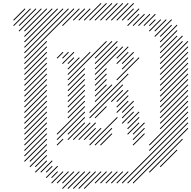

<svg xmlns="http://www.w3.org/2000/svg" viewBox="-20 -1024 1259 1263"><path d="M142.9 -745.7 361.4 -964.3 357.1 -968.6 138.6 -750ZM142.9 -710 397.1 -964.3 392.9 -968.6 138.6 -714.3ZM142.9 -674.3 432.9 -964.3 428.6 -968.6 138.6 -678.6ZM142.9 -638.6 468.6 -964.3 464.3 -968.6 138.6 -642.9ZM142.9 -602.9 290 -750 285.7 -754.3 138.6 -607.1ZM142.9 -567.1 290 -714.3 285.7 -718.6 138.6 -571.4ZM142.9 -531.4 290 -678.6 285.7 -682.9 138.6 -535.7ZM142.9 -495.7 290 -642.9 285.7 -647.1 138.6 -500ZM142.9 -460 290 -607.1 285.7 -611.4 138.6 -464.3ZM142.9 -424.3 290 -571.4 285.7 -575.7 138.6 -428.6ZM142.9 -388.6 290 -535.7 285.7 -540 138.6 -392.9ZM142.9 -352.9 290 -500 285.7 -504.3 138.6 -357.1ZM142.9 -317.1 290 -464.3 285.7 -468.6 138.6 -321.4ZM142.9 -281.4 290 -428.6 285.7 -432.9 138.6 -285.7ZM142.9 -245.7 290 -392.9 285.7 -397.1 138.6 -250ZM142.9 -210 290 -357.1 285.7 -361.4 138.6 -214.3ZM142.9 -174.3 290 -321.4 285.7 -325.7 138.6 -178.6ZM142.9 -138.6 290 -285.7 285.7 -290 138.6 -142.9ZM142.9 -102.9 290 -250 285.7 -254.3 138.6 -107.1ZM142.9 -67.1 290 -214.3 285.7 -218.6 138.6 -71.4ZM142.9 -31.4 290 -178.6 285.7 -182.9 138.6 -35.7ZM142.9 4.3 290 -142.9 285.7 -147.1 138.6 0ZM142.9 40 290 -107.1 285.7 -111.4 138.6 35.7ZM178.6 40 290 -71.4 285.7 -75.7 174.3 35.7ZM178.6 75.7 290 -35.7 285.7 -40 174.3 71.4ZM214.3 75.7 290 0 285.7 -4.3 210 71.4ZM142.9 -781.4 325.7 -964.3 321.4 -968.6 138.6 -785.7ZM142.9 -817.1 290 -964.3 285.7 -968.6 138.6 -821.4ZM107.1 -817.1 254.3 -964.3 250 -968.6 102.9 -821.4ZM71.4 -852.9 182.9 -964.3 178.6 -968.6 67.1 -857.1ZM71.4 -888.6 147.1 -964.3 142.9 -968.6 67.1 -892.9ZM107.1 -852.9 218.6 -964.3 214.3 -968.6 102.9 -857.1ZM392.9 -852.9 504.3 -964.3 500 -968.6 388.6 -857.1ZM464.3 -888.6 540 -964.3 535.7 -968.6 460 -892.9ZM500 -888.6 575.7 -964.3 571.4 -968.6 495.7 -892.9ZM642.9 -888.6 754.3 -1000 750 -1004.3 638.6 -892.9ZM678.6 -888.6 790 -1000 785.7 -1004.3 674.3 -892.9ZM714.3 -888.6 825.7 -1000 821.4 -1004.3 710 -892.9ZM750 -888.6 861.4 -1000 857.1 -1004.3 745.7 -892.9ZM785.7 -888.6 861.4 -964.3 857.1 -968.6 781.4 -892.9ZM821.4 -888.6 897.1 -964.3 892.9 -968.6 817.1 -892.9ZM821.4 -852.9 897.1 -928.6 892.9 -932.9 817.1 -857.1ZM857.1 -852.9 932.9 -928.6 928.6 -932.9 852.9 -857.1ZM892.9 -852.9 968.6 -928.6 964.3 -932.9 888.6 -857.1ZM928.6 -852.9 1004.3 -928.6 1000 -932.9 924.3 -857.1ZM964.3 -852.9 1004.3 -892.9 1000 -897.1 960 -857.1ZM964.3 -817.1 1040 -892.9 1035.7 -897.1 960 -821.4ZM1000 -817.1 1075.7 -892.9 1071.4 -897.1 995.7 -821.4ZM1000 -781.4 1111.4 -892.9 1107.1 -897.1 995.7 -785.7ZM1035.7 -781.4 1111.4 -857.1 1107.1 -861.4 1031.4 -785.7ZM1035.7 -745.7 1147.1 -857.1 1142.9 -861.4 1031.4 -750ZM1035.7 -710 1147.1 -821.4 1142.9 -825.7 1031.4 -714.3ZM1035.7 -674.3 1147.1 -785.7 1142.9 -790 1031.4 -678.6ZM1035.7 -638.6 1182.9 -785.7 1178.6 -790 1031.4 -642.9ZM1035.7 -602.9 1182.9 -750 1178.6 -754.3 1031.4 -607.1ZM1035.7 -567.1 1218.6 -750 1214.3 -754.3 1031.4 -571.4ZM1035.7 -531.4 1218.6 -714.3 1214.3 -718.6 1031.4 -535.7ZM1035.7 -495.7 1218.6 -678.6 1214.3 -682.9 1031.4 -500ZM1035.7 -460 1218.6 -642.9 1214.3 -647.1 1031.4 -464.3ZM1035.7 -424.3 1218.6 -607.1 1214.3 -611.4 1031.4 -428.6ZM1035.7 -388.6 1218.6 -571.4 1214.3 -575.7 1031.4 -392.9ZM1035.7 -352.9 1218.6 -535.7 1214.3 -540 1031.4 -357.1ZM964.3 -31.4 1218.6 -285.7 1214.3 -290 960 -35.7ZM785.7 182.9 1218.6 -250 1214.3 -254.3 781.4 178.6ZM821.4 182.9 1218.6 -214.3 1214.3 -218.6 817.1 178.6ZM857.1 182.9 1218.6 -178.6 1214.3 -182.9 852.9 178.6ZM750 182.9 825.7 107.1 821.4 102.9 745.7 178.6ZM714.3 182.9 790 107.1 785.7 102.9 710 178.6ZM678.6 182.9 754.3 107.1 750 102.9 674.3 178.6ZM500 218.6 611.4 107.1 607.1 102.9 495.7 214.3ZM464.3 218.6 575.7 107.1 571.4 102.9 460 214.3ZM428.6 218.6 540 107.1 535.7 102.9 424.3 214.3ZM392.9 218.6 504.3 107.1 500 102.9 388.6 214.3ZM392.9 182.9 468.6 107.1 464.3 102.9 388.6 178.6ZM357.1 182.9 432.9 107.1 428.6 102.9 352.9 178.6ZM321.4 182.9 397.1 107.1 392.9 102.9 317.1 178.6ZM285.7 147.1 361.4 71.4 357.1 67.1 281.4 142.9ZM214.3 111.4 290 35.7 285.7 31.4 210 107.1ZM250 111.4 325.7 35.7 321.4 31.4 245.7 107.1ZM285.7 111.4 325.7 71.4 321.4 67.1 281.4 107.1ZM321.4 147.1 361.4 107.1 357.1 102.9 317.1 142.9ZM964.3 111.4 1182.9 -107.1 1178.6 -111.4 960 107.1ZM964.3 -67.1 1218.6 -321.4 1214.3 -325.7 960 -71.4ZM1035.7 -174.3 1218.6 -357.1 1214.3 -361.4 1031.4 -178.6ZM1035.7 -210 1218.6 -392.9 1214.3 -397.1 1031.4 -214.3ZM1035.7 -245.7 1218.6 -428.6 1214.3 -432.9 1031.4 -250ZM1035.7 -281.4 1218.6 -464.3 1214.3 -468.6 1031.4 -285.7ZM1035.7 -317.1 1218.6 -500 1214.3 -504.3 1031.4 -321.4ZM1035.7 75.7 1147.1 -35.7 1142.9 -40 1031.4 71.4ZM535.7 -888.6 647.1 -1000 642.9 -1004.3 531.4 -892.9ZM642.9 182.9 718.6 107.1 714.3 102.9 638.6 178.6ZM607.1 -888.6 718.6 -1000 714.3 -1004.3 602.9 -892.9ZM535.7 218.6 647.1 107.1 642.9 102.9 531.4 214.3ZM571.4 -888.6 682.9 -1000 678.6 -1004.3 567.1 -892.9ZM607.1 182.9 682.9 107.1 678.6 102.9 602.9 178.6ZM357.1 -102.9 540 -285.7 535.7 -290 352.9 -107.1ZM428.6 -138.6 540 -250 535.7 -254.3 424.3 -142.9ZM428.6 -102.9 540 -214.3 535.7 -218.6 424.3 -107.1ZM464.3 -102.9 575.7 -214.3 571.4 -218.6 460 -107.1ZM500 -102.9 611.4 -214.3 607.1 -218.6 495.7 -107.1ZM535.7 -102.9 611.4 -178.6 607.1 -182.9 531.4 -107.1ZM571.4 -102.9 647.1 -178.6 642.9 -182.9 567.1 -107.1ZM571.4 -67.1 754.3 -250 750 -254.3 567.1 -71.4ZM607.1 -67.1 718.6 -178.6 714.3 -182.9 602.9 -71.4ZM642.9 -67.1 718.6 -142.9 714.3 -147.1 638.6 -71.4ZM357.1 -138.6 540 -321.4 535.7 -325.7 352.9 -142.9ZM428.6 -245.7 540 -357.1 535.7 -361.4 424.3 -250ZM428.6 -317.1 540 -428.6 535.7 -432.9 424.3 -321.4ZM428.6 -352.9 540 -464.3 535.7 -468.6 424.3 -357.1ZM428.6 -388.6 540 -500 535.7 -504.3 424.3 -392.9ZM428.6 -424.3 540 -535.7 535.7 -540 424.3 -428.6ZM428.6 -460 540 -571.4 535.7 -575.7 424.3 -464.3ZM428.6 -495.7 682.9 -750 678.6 -754.3 424.3 -500ZM428.6 -531.4 575.7 -678.6 571.4 -682.9 424.3 -535.7ZM428.6 -567.1 504.3 -642.9 500 -647.1 424.3 -571.4ZM428.6 -281.4 540 -392.9 535.7 -397.1 424.3 -285.7ZM428.6 -602.9 468.6 -642.9 464.3 -647.1 424.3 -607.1ZM392.9 -602.9 468.6 -678.6 464.3 -682.9 388.6 -607.1ZM392.9 -638.6 432.9 -678.6 428.6 -682.9 388.6 -642.9ZM357.1 -638.6 397.1 -678.6 392.9 -682.9 352.9 -642.9ZM607.1 -638.6 718.6 -750 714.3 -754.3 602.9 -642.9ZM607.1 -602.9 754.3 -750 750 -754.3 602.9 -607.1ZM607.1 -567.1 754.3 -714.3 750 -718.6 602.9 -571.4ZM607.1 -531.4 790 -714.3 785.7 -718.6 602.9 -535.7ZM750 -638.6 825.7 -714.3 821.4 -718.6 745.7 -642.9ZM750 -602.9 825.7 -678.6 821.4 -682.9 745.7 -607.1ZM785.7 -602.9 861.4 -678.6 857.1 -682.9 781.4 -607.1ZM607.1 -495.7 682.9 -571.4 678.6 -575.7 602.9 -500ZM607.1 -460 682.9 -535.7 678.6 -540 602.9 -464.3ZM607.1 -424.3 682.9 -500 678.6 -504.3 602.9 -428.6ZM607.1 -388.6 682.9 -464.3 678.6 -468.6 602.9 -392.9ZM607.1 -352.9 718.6 -464.3 714.3 -468.6 602.9 -357.1ZM571.4 -281.4 825.7 -535.7 821.4 -540 567.1 -285.7ZM571.4 -245.7 790 -464.3 785.7 -468.6 567.1 -250ZM607.1 -245.7 682.9 -321.4 678.6 -325.7 602.9 -250ZM750 -352.9 825.7 -428.6 821.4 -432.9 745.7 -357.1ZM714.3 -352.9 790 -428.6 785.7 -432.9 710 -357.1ZM750 -317.1 825.7 -392.9 821.4 -397.1 745.7 -321.4ZM750 -281.4 825.7 -357.1 821.4 -361.4 745.7 -285.7ZM785.7 -281.4 861.4 -357.1 857.1 -361.4 781.4 -285.7ZM785.7 -245.7 861.4 -321.4 857.1 -325.7 781.4 -250ZM785.7 -210 861.4 -285.7 857.1 -290 781.4 -214.3ZM821.4 -210 897.1 -285.7 892.9 -290 817.1 -214.3ZM821.4 -138.6 897.1 -214.3 892.9 -218.6 817.1 -142.9ZM857.1 -138.6 932.9 -214.3 928.6 -218.6 852.9 -142.9ZM857.1 -102.9 932.9 -178.6 928.6 -182.9 852.9 -107.1ZM857.1 -67.1 932.9 -142.9 928.6 -147.1 852.9 -71.4ZM821.4 -174.3 897.1 -250 892.9 -254.3 817.1 -178.6ZM750 -495.7 897.1 -642.9 892.9 -647.1 745.7 -500ZM785.7 -567.1 861.4 -642.9 857.1 -647.1 781.4 -571.4ZM357.1 -67.1 397.1 -107.1 392.9 -111.4 352.9 -71.4Z"/></svg>

Font: Gossip High Needlepoint
Style: Regular
Weight: 100
Width: 7
Designer: Deborah Khodanovich
Version: Version 1.001;Glyphs 3.3.1 (3343)